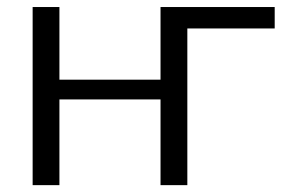

<svg xmlns="http://www.w3.org/2000/svg" viewBox="-20 -540 865 560"><path d="M75.2 0V-519.5H153.3V-307.6H448.2V-519.5H781.2V-457H526.4V0H448.2V-250H153.3V0Z"/></svg>

Font: GenEi M Gothic v2 Regular
Style: Regular
Weight: 400
Version: Version 2.0